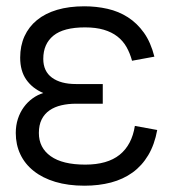

<svg xmlns="http://www.w3.org/2000/svg" viewBox="-20 -575 546 610"><path d="M248.5 15Q294 15 332.8 4.8Q371.5 -5.5 401.3 -27Q431 -48.5 451 -82Q471 -115.5 479.5 -162L408.5 -175Q399 -114.5 360 -83.2Q321 -52 251 -52Q178.5 -52 141 -78.8Q103.5 -105.5 103.5 -152.5Q103.5 -178 112.5 -195.8Q121.5 -213.5 137.5 -224.5Q153.5 -235.5 175 -240.5Q196.5 -245.5 221.5 -245.5H306.5V-308H221.5Q173 -308 145.3 -328.2Q117.5 -348.5 117.5 -388Q117.5 -435.5 149.8 -461.8Q182 -488 250 -488Q284.5 -488 309.8 -480.5Q335 -473 352.8 -459.2Q370.5 -445.5 381.8 -425.8Q393 -406 399.5 -382L470.5 -395Q459 -440.5 437.3 -471Q415.5 -501.5 386.3 -520.2Q357 -539 321.5 -547Q286 -555 248 -555Q199.5 -555 161.5 -543.8Q123.5 -532.5 97.5 -511.2Q71.6 -490 57.8 -459.8Q44.1 -429.5 44.1 -392Q44.1 -349.5 63.6 -321.8Q83.1 -294 117.5 -279.5Q99.5 -274 83.6 -262.5Q67.6 -251 55.6 -234.5Q43.6 -218 36.8 -197.2Q30.1 -176.5 30.1 -152.5Q30.1 -115.5 44.6 -84.8Q59.1 -54 87.1 -31.8Q115 -9.5 155.8 2.8Q196.5 15 248.5 15Z"/></svg>

Font: Vela Sans
Style: Regular
Weight: 400
Designer: Principal design: Mikhail Sharanda - project Manrope.
Design modification: Ravid Balaliev
Foundry: Mikhail Sharanda
Version: Version 1.001